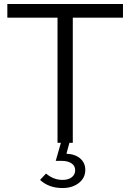

<svg xmlns="http://www.w3.org/2000/svg" viewBox="-20 -720 657 968"><path d="M295 228Q226 228 182 187L212 155Q250 187 295 187Q325 187 342 173.5Q359 160 359 138Q359 116 340.5 103.5Q322 91 290 91H261L287 0H270V-631H17V-700H600V-631H347V0H330L315 55Q359 57 384.5 79Q410 101 410 137Q410 177 377.5 202.5Q345 228 295 228Z"/></svg>

Font: Red Hat Display
Style: Regular
Weight: 300
Designer: Pentagram, MCKL
Foundry: Pentagram, MCKL
Version: Version 1.023